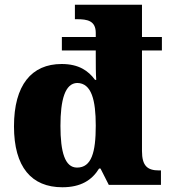

<svg xmlns="http://www.w3.org/2000/svg" viewBox="-20 -780 715 810"><path d="M243 10C321 10 368 -20 398 -69H404L439 0H659V-61H651C602 -61 579 -80 579 -143V-567H663V-624H579V-760H296V-699H304C348 -699 384 -693 384 -641V-624H241V-567H384V-547C384 -508 384 -469 386 -443H381C353 -481 313 -510 240 -510C113 -510 39 -421 39 -247C39 -75 113 10 243 10ZM305 -73C254 -73 235 -138 235 -249C235 -358 254 -429 306 -430C366 -429 384 -358 384 -250C384 -137 366 -73 305 -73Z"/></svg>

Font: Noto Serif Thai Black
Style: Regular
Weight: 900
Designer: Monotype Design Team
Foundry: Monotype Imaging Inc.
Version: Version 2.002